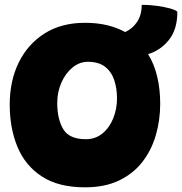

<svg xmlns="http://www.w3.org/2000/svg" viewBox="-20 -755 759 800"><path d="M334 25.5Q224 25.5 154.8 -19.5Q85.5 -64.5 53 -142.5Q20.5 -220.5 20.5 -319.5Q20.5 -418 58.2 -494.8Q96 -571.5 166 -615.8Q236 -660 334 -660Q384.5 -660 426.2 -650Q468 -640 501.5 -621.5Q532.5 -635.5 551.5 -664.2Q570.5 -693 570.5 -735Q600.5 -735 632.5 -730.8Q664.5 -726.5 688.8 -719.8Q713 -713 719 -706Q719 -632 683.5 -588.2Q648 -544.5 597 -529.5Q623 -487.5 635.2 -435Q647.5 -382.5 647.5 -322.5Q647.5 -255 629.5 -192.5Q611.5 -130 573.8 -81Q536 -32 476.5 -3.2Q417 25.5 334 25.5ZM337.5 -175Q378 -175 407.2 -199.2Q436.5 -223.5 452 -262.5Q467.5 -301.5 467.5 -345Q467.5 -386.5 456 -421.2Q444.5 -456 417.8 -476.8Q391 -497.5 346 -497.5Q311.5 -497.5 282.5 -474Q253.5 -450.5 236 -411.2Q218.5 -372 218.5 -325Q218.5 -259 243.5 -217Q268.5 -175 337.5 -175Z"/></svg>

Font: Grandstander Black
Style: Regular
Weight: 900
Designer: Tyler Finck
Foundry: Etcetera Type Co
Version: Version 1.200; ttfautohint (v1.8.3)